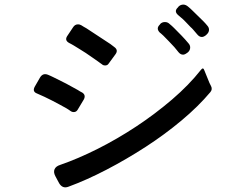

<svg xmlns="http://www.w3.org/2000/svg" viewBox="-20 -835 1040 836"><path d="M839 -685 821 -706Q818 -709 815.5 -712Q813 -715 810 -717L788 -740L777 -751L756 -769Q736 -786 755 -803L757 -806Q766 -815 778 -815Q788 -815 798 -807Q803 -803 808 -798.5Q813 -794 818 -789L865 -743Q870 -738 874.5 -733Q879 -728 883 -723Q891 -714 890 -703.5Q889 -693 880 -685L877 -682Q867 -674 859 -674Q848 -674 839 -685ZM757 -608Q753 -613 748.5 -618.5Q744 -624 739 -630Q727 -643 715 -655.5Q703 -668 691 -680L681 -689Q679 -690 678.5 -691Q678 -692 676 -693Q658 -711 676 -728L678 -731Q686 -739 698 -739Q710 -739 718 -731Q723 -727 728 -722.5Q733 -718 738 -713Q755 -696 770.5 -680Q786 -664 801 -646Q809 -637 808 -626Q807 -615 798 -607L795 -605Q785 -597 777 -597Q766 -597 757 -608ZM424 -555Q420 -558 415.5 -561Q411 -564 406 -568L354 -604Q340 -613 327 -621Q314 -629 301 -637Q295 -640 290.5 -643Q286 -646 281 -648Q261 -659 272 -677L298 -716Q306 -729 320 -729Q327 -729 334 -725Q339 -722 344.5 -718.5Q350 -715 356 -712L461 -643L478 -630Q496 -617 483 -599L453 -558Q448 -550 438 -550Q429 -550 424 -555ZM237 -38 221 -68Q212 -85 217.5 -98Q223 -111 242 -117Q320 -144 405.5 -187Q491 -230 573.5 -284.5Q656 -339 729.5 -402Q803 -465 855 -531Q865 -544 870 -528L892 -474L899 -460Q906 -446 896 -434Q844 -372 770.5 -310.5Q697 -249 613.5 -195Q530 -141 443.5 -96Q357 -51 278 -22Q252 -12 237 -38ZM288 -351Q284 -354 279.5 -357Q275 -360 270 -363Q238 -381 206 -397.5Q174 -414 141 -428Q120 -436 131 -457L154 -497Q167 -519 190 -509Q196 -507 201.5 -504Q207 -501 214 -498L268 -471L319 -443Q324 -440 328.5 -437Q333 -434 338 -432Q355 -421 345 -402L318 -357Q312 -347 301 -347Q293 -347 288 -351Z"/></svg>

Font: Higure Gothic Medium
Style: Regular
Weight: 500
Designer: Yoshimichi Ohira
Foundry: Positype
Version: Version 1.000